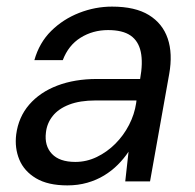

<svg xmlns="http://www.w3.org/2000/svg" viewBox="-20 -549 590 581"><path d="M184 12Q125 12 89 -9.5Q53 -31 38.5 -66Q24 -101 29 -142Q36 -195 68.5 -232.5Q101 -270 153.5 -290Q206 -310 273 -310H404Q413 -359 406 -392Q399 -425 375 -441.5Q351 -458 307 -458Q261 -458 224 -435Q187 -412 170 -367H84Q99 -420 135 -455.5Q171 -491 219.5 -510Q268 -529 319 -529Q389 -529 430.5 -503.5Q472 -478 487.5 -432.5Q503 -387 492 -325L434 0H359L369 -90Q355 -69 336.5 -50.5Q318 -32 295 -18Q272 -4 244 4Q216 12 184 12ZM208 -59Q242 -59 273 -74Q304 -89 329 -114Q354 -139 370.5 -171Q387 -203 392 -237L393 -245H269Q222 -245 189.5 -232.5Q157 -220 139.5 -198Q122 -176 119 -148Q114 -108 137 -83.5Q160 -59 208 -59Z"/></svg>

Font: DM Sans 11pt
Style: Italic
Weight: 400
Italic angle: -10°
Version: Version 4.004;gftools[0.9.30]